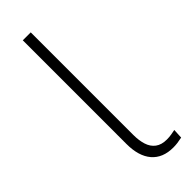

<svg xmlns="http://www.w3.org/2000/svg" viewBox="-241 -724 751 751"><g transform="rotate(-45 134.5 -348.5)"><path d="M206 8Q148 8 117 -28Q86 -64 86 -132V-705H130V-137Q130 -107 137.5 -83Q145 -59 163 -45.5Q181 -32 210 -32Q223 -32 235.5 -34Q248 -36 257 -38L255 2Q241 5 229.5 6.5Q218 8 206 8Z"/></g></svg>

Font: Nunito Sans 10pt SemiCondensed ExtraLight
Style: Regular
Weight: 250
Width: 4
Designer: Vernon Adams
Foundry: Vernon Adams
Version: Version 3.101;gftools[0.9.27]